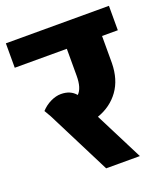

<svg xmlns="http://www.w3.org/2000/svg" viewBox="-159 -747 725 835"><g transform="rotate(-20 203.5 -330.0)"><path d="M442 -660V-547H369V-422Q368 -346 331.5 -295.5Q295 -245 232 -223L345 0H189L40 -295L22 -326Q41 -347 66 -359Q91 -371 114 -371Q158 -371 182 -342Q206 -365 206 -422V-547H-35V-660Z"/></g></svg>

Font: Akshar
Style: Bold
Weight: 700
Designer: Tall Chai
Foundry: Tall Chai
Version: Version 1.000